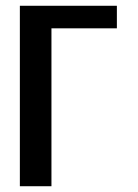

<svg xmlns="http://www.w3.org/2000/svg" viewBox="-20 -645 478 665"><path d="M158.2 -546.9V0H48.8V-625H384.8V-546.9Z"/></svg>

Font: Sudo Variable
Style: Regular
Weight: 400
Monospace: yes
Designer: Jens Kutilek
Foundry: Jens Kutilek
Version: Version 0.040